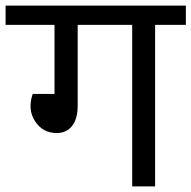

<svg xmlns="http://www.w3.org/2000/svg" viewBox="-40 -667 685 687"><path d="M625 -647V-578H515V0H433V-578H238V-289Q238 -242 218 -216.5Q198 -191 163 -191Q113 -191 85.5 -233Q58 -275 77 -331H155V-578H-20V-647Z"/></svg>

Font: Martel Sans
Style: Regular
Weight: 400
Designer: Dan Reynolds and Mathieu Réguer
Foundry: Dan Reynolds and Mathieu Réguer
Version: Version 1.001;PS 001.001;hotconv 1.0.70;makeotf.lib2.5.58329